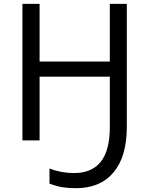

<svg xmlns="http://www.w3.org/2000/svg" viewBox="-20 -734 771 1004"><path d="M643.1 -69.8Q643.1 85 573.7 167.5Q504.4 250 377.9 250Q336.9 250 306.4 245.1Q275.9 240.2 238.8 226.1V147Q298.8 170.9 367.2 170.9Q554.2 170.9 554.2 -67.9V-333H187V0H97.2V-713.9H187V-412.1H554.2V-713.9H643.1Z"/></svg>

Font: NotoPenekeko
Style: Regular
Weight: 400
Designer: Monotype Design team
Foundry: Monotype Imaging Inc.
Version: Version 1.04